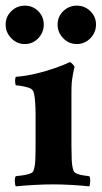

<svg xmlns="http://www.w3.org/2000/svg" viewBox="-24 -656 360 680"><path d="M248 -636Q276 -636 296 -616.5Q316 -597 316 -569Q316 -541 296 -520.5Q276 -500 248 -500Q220 -500 200 -520.5Q180 -541 180 -569Q180 -597 200 -616.5Q220 -636 248 -636ZM64 -636Q92 -636 111.5 -616.5Q131 -597 131 -569Q131 -541 111.5 -520.5Q92 -500 64 -500Q36 -500 16 -520.5Q-4 -541 -4 -569Q-4 -597 16 -616.5Q36 -636 64 -636ZM229 -302V-142Q229 -115 230 -90Q231 -65 237 -50Q240 -44 250.5 -40Q261 -36 273.5 -34.5Q286 -33 292 -32Q296 -27 295.5 -14Q295 -1 292 4Q264 1 230 -1Q196 -3 165 -3Q134 -3 97.5 -1Q61 1 32 4Q29 -1 28.5 -14Q28 -27 32 -32Q39 -33 52.5 -34.5Q66 -36 79 -40Q92 -44 94 -50Q100 -65 101 -88Q102 -111 102 -142V-254Q102 -259 101.5 -275.5Q101 -292 99 -309.5Q97 -327 93 -334Q89 -342 75.5 -346Q62 -350 49 -352Q36 -354 32 -354Q31 -355 30 -362.5Q29 -370 30 -377Q31 -384 33 -384Q70 -387 106.5 -396Q143 -405 174 -416Q205 -427 223 -436Q228 -435 234 -428Q240 -421 240 -419Q238 -413 234.5 -393.5Q231 -374 230 -363Q229 -347 229 -327Q229 -307 229 -302Z"/></svg>

Font: Amiri
Style: Bold
Weight: 700
Designer: Khaled Hosny
Version: Version 0.113